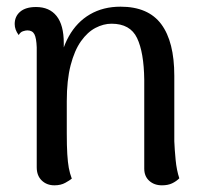

<svg xmlns="http://www.w3.org/2000/svg" viewBox="-20 -543 617 575"><path d="M143 12Q120 12 105 -2.5Q90 -17 90 -42V-401Q89 -429 83 -440.5Q77 -452 62 -452Q57 -452 49 -449.5Q41 -447 36 -438Q24 -454 24 -471Q24 -494 40.5 -508Q57 -522 88 -522Q128 -522 149.5 -495Q171 -468 171 -414V-352L155 -331Q162 -391 186 -434Q210 -477 249.5 -500Q289 -523 341 -523Q424 -523 463 -470.5Q502 -418 502 -316V-120Q503 -95 506 -64Q509 -33 517 -9Q508 0 495.5 6Q483 12 465 12Q442 12 427 -1.5Q412 -15 412 -38V-304Q411 -386 390.5 -429Q370 -472 314 -472Q290 -472 266 -459.5Q242 -447 222.5 -419.5Q203 -392 191.5 -347.5Q180 -303 180 -240Q180 -182 180 -144Q180 -106 181.5 -81.5Q183 -57 186 -40.5Q189 -24 195 -8Q189 -3 175.5 4.5Q162 12 143 12Z"/></svg>

Font: Arima Medium
Style: Regular
Weight: 500
Designer: Joana Correia and Natanael Gama
Foundry: NDISCOVER
Version: Version 1.101;gftools[0.9.23]